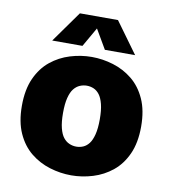

<svg xmlns="http://www.w3.org/2000/svg" viewBox="-82 -787 769 869"><g transform="rotate(10 302.5 -352.5)"><path d="M303 12Q253 12 204 -3Q155 -18 115.5 -50Q76 -82 52.5 -134Q29 -186 29 -260Q29 -334 52.5 -386Q76 -438 115.5 -470Q155 -502 204 -517Q253 -532 303 -532Q353 -532 402 -517Q451 -502 490.5 -470Q530 -438 553.5 -386Q577 -334 577 -260Q577 -186 553.5 -134Q530 -82 490.5 -50Q451 -18 402 -3Q353 12 303 12ZM303 -120Q320 -120 335 -126.5Q350 -133 361.5 -148Q373 -163 380 -190.5Q387 -218 387 -260Q387 -302 380 -329.5Q373 -357 361.5 -372Q350 -387 335 -393.5Q320 -400 303 -400Q287 -400 271.5 -393.5Q256 -387 244 -372Q232 -357 225 -329.5Q218 -302 218 -260Q218 -218 225 -190.5Q232 -163 244 -148Q256 -133 271.5 -126.5Q287 -120 303 -120ZM113 -574 215 -717H390L494 -574H355L303 -663L252 -574Z"/></g></svg>

Font: Murecho Thin ExtraBold
Style: Regular
Weight: 800
Version: Version 1.010